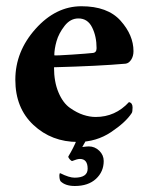

<svg xmlns="http://www.w3.org/2000/svg" viewBox="-20 -457 489 630"><path d="M250 25.4Q265.6 23.4 271.5 23.4Q291 23.4 305.7 37.6Q320.3 51.8 320.3 71.3Q320.3 106.4 294.9 129.9Q269.5 153.3 225.6 153.3Q194.3 153.3 178.7 137.7Q174.8 131.8 174.8 118.2Q174.8 111.3 177.7 111.3Q207 126 224.6 126Q267.6 126 267.6 96.7Q267.6 64.5 242.2 64.5Q233.4 64.5 216.8 71.3Q213.9 71.3 209 65.9Q204.1 60.5 204.1 56.6Q221.7 27.3 231.4 2.9H262.7Q254.9 16.6 250 25.4ZM158.2 -275.4Q165 -274.4 215.8 -277.8Q266.6 -281.2 284.2 -283.2Q296.9 -284.2 296.9 -298.8Q296.9 -337.9 282.2 -367.2Q267.6 -396.5 237.3 -396.5Q210.9 -396.5 191.9 -372.1Q172.9 -347.7 165.5 -321.8Q158.2 -295.9 158.2 -275.4ZM157.2 -236.3Q157.2 -188.5 171.9 -153.8Q186.5 -119.1 209.5 -103Q232.4 -86.9 253.4 -80.1Q274.4 -73.2 293.9 -73.2Q358.4 -73.2 403.3 -122.1Q415 -119.1 415 -104.5Q415 -89.8 412.1 -85.9Q392.6 -55.7 344.2 -23.4Q295.9 8.8 235.4 8.8Q149.4 8.8 89.8 -46.9Q30.3 -102.5 30.3 -195.3Q30.3 -288.1 96.7 -362.3Q163.1 -436.5 247.1 -436.5Q333 -436.5 375.5 -389.2Q418 -341.8 418 -289.1Q418 -272.5 410.2 -260.7Q402.3 -249 391.6 -248Q303.7 -240.2 157.2 -236.3Z"/></svg>

Font: Crimson
Style: Bold
Weight: 700
Version: Version 0.8 ; ttfautohint (v1.00) -l 8 -r 50 -G 200 -x 14 -D